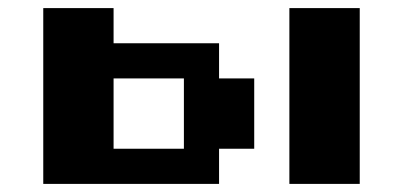

<svg xmlns="http://www.w3.org/2000/svg" viewBox="-20 -454 995 474"><path d="M260.4 -434V-347.2H520.8V-260.4H607.6V-86.8H520.8V0H86.8V-434ZM260.4 -86.8H434V-260.4H260.4ZM694.4 0V-434H868.1V0Z"/></svg>

Font: 8-bit Operator+ 8
Style: Bold
Weight: 700
Designer: GrandChaos9000
Version: Version 1.3.0 - August 1, 2014